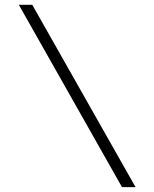

<svg xmlns="http://www.w3.org/2000/svg" viewBox="-20 -730 640 796"><path d="M485.8 45.9 58.1 -710H113.8L542 45.9Z"/></svg>

Font: Office Code Pro Light
Style: Regular
Weight: 300
Designer: Nathan Rutzky & Paul D. Hunt
Foundry: Adobe Systems Incorporated
Version: Version 1.004;PS 001.004;hotconv 1.0.70;makeotf.lib2.5.58329